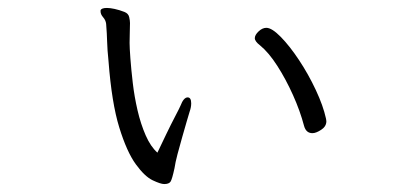

<svg xmlns="http://www.w3.org/2000/svg" viewBox="-20 -454 1040 483"><path d="M233 -428Q235 -434 249 -434Q257 -434 268.5 -431.5Q280 -429 293 -424Q303 -420 305 -411Q307 -402 307 -396Q307 -386 306.5 -373Q306 -360 306 -346Q306 -334 308 -307Q310 -280 314 -245.5Q318 -211 326 -176.5Q334 -142 346.5 -113.5Q359 -85 376 -70Q386 -91 398 -116Q410 -141 420.5 -161Q431 -181 434 -188Q442 -209 452 -209Q461 -209 461 -194Q461 -184 457 -173Q455 -167 450 -149.5Q445 -132 438.5 -109.5Q432 -87 426.5 -66Q421 -45 419 -31Q413 -3 409 3Q405 9 393 9Q384 9 364 -0.5Q344 -10 321.5 -41Q299 -72 280 -133.5Q261 -195 253 -300Q250 -329 249.5 -349Q249 -369 247 -394Q246 -403 239.5 -410.5Q233 -418 233 -425ZM801 -149Q801 -136 788 -127.5Q775 -119 766 -119Q750 -119 745 -137Q735 -175 717 -215Q699 -255 677.5 -288.5Q656 -322 634 -340Q621 -350 621 -358Q621 -366 630.5 -375Q640 -384 650 -384Q664 -384 686.5 -361Q709 -338 732.5 -302.5Q756 -267 774.5 -227.5Q793 -188 800 -156Q800 -155 800.5 -153Q801 -151 801 -149Z"/></svg>

Font: Moon Stars Kai T HW
Style: Regular
Weight: 400
Designer: GuiWonder
Version: Version 1.101